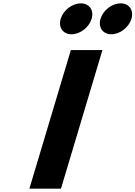

<svg xmlns="http://www.w3.org/2000/svg" viewBox="-20 -1123 806 1143"><path d="M460.9 -1103C409.9 -1103 356.7 -1062 341.4 -1011C326.1 -960 354.9 -919 405.9 -919C456.9 -919 510.1 -960 525.4 -1011C540.7 -1062 511.9 -1103 460.9 -1103ZM697.9 -1103C646.9 -1103 593.7 -1062 578.4 -1011C563.1 -960 591.9 -919 642.9 -919C693.9 -919 747.1 -960 762.4 -1011C777.7 -1062 748.9 -1103 697.9 -1103ZM589.8 -825H401.8L155 0H343Z"/></svg>

Font: Hussar
Style: BdSuprExtOblThree
Weight: 700
Foundry: Cannot Into Space Fonts
Version: Version 2.00